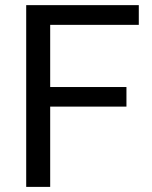

<svg xmlns="http://www.w3.org/2000/svg" viewBox="-20 -731 593 751"><path d="M474.6 -314H176.3V0H82.5V-710.9H522.9V-633.8H176.3V-390.6H474.6Z"/></svg>

Font: Roboto
Style: Regular
Weight: 400
Designer: Google
Version: Version 2.001047; 2015